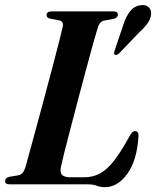

<svg xmlns="http://www.w3.org/2000/svg" viewBox="-21 -746 631 777"><path d="M333.5 0H18Q-1 0 -0.5 -14Q0 -26 16.5 -30.5L52.5 -36.5Q64.5 -39 70.8 -46.8Q77 -54.5 82 -69.5Q88 -91.5 100.2 -136Q112.5 -180.5 128 -237.8Q143.5 -295 160 -356.5Q176.5 -418 191.5 -474.8Q206.5 -531.5 217.5 -574.8Q228.5 -618 233 -638Q237.5 -659.5 219 -663.5L181.5 -670.5Q167.5 -674.5 167.5 -684.5Q167.5 -700 189 -700H438Q456 -700 456 -686.5Q456 -674.5 440 -670L400 -662.5Q382.5 -659 374.5 -633.5Q367 -609.5 354.5 -564.5Q342 -519.5 326.8 -462.8Q311.5 -406 295.8 -346.2Q280 -286.5 265.8 -231.8Q251.5 -177 241 -135.5Q230.5 -94 226.5 -75Q220.5 -49 229.8 -38.8Q239 -28.5 263 -28.5H319Q355 -28.5 384 -44.2Q413 -60 441.2 -96.5Q469.5 -133 503.5 -195.5Q514 -215.5 525.5 -215.5Q540.5 -215.5 539.5 -195.5Q533.5 -97 494.5 -42.8Q455.5 11.5 403 11.5Q385.5 11.5 371 5.8Q356.5 0 333.5 0ZM479 -648.5Q490 -681 505.8 -701Q521.5 -721 545.5 -724.5Q568.5 -728.5 580.2 -717.2Q592 -706 590.5 -689.5Q589 -669.5 576.5 -652Q564 -634.5 544 -616.5L460.5 -529.5Q451 -521.5 443.5 -524.5Q440 -527 440.5 -531Q441 -535 442.5 -540Z"/></svg>

Font: Fraunces 72pt S000 SemiBold
Style: Italic
Weight: 600
Italic angle: -16°
Version: Version 1.000; ttfautohint (v1.8.3)